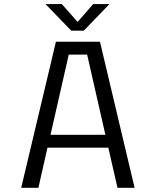

<svg xmlns="http://www.w3.org/2000/svg" viewBox="-20 -900 750 920"><path d="M504.5 -880.5 381.5 -753H321.5L198 -880.5H276L352 -795L426.5 -880.5ZM543 0 499 -192.5H207.5L164 0H81.5L248 -700H459L625 0ZM309.5 -638.5 222 -254H485L397.5 -638.5Z"/></svg>

Font: League Mono Light
Style: Regular
Weight: 300
Width: 6
Designer: Tyler Finck
Foundry: The League of Moveable Type / Tyler Finck
Version: Version 2.210